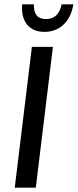

<svg xmlns="http://www.w3.org/2000/svg" viewBox="-20 -865 358 885"><path d="M145 0 224 -649H127L48 0ZM318 -845H264C255 -800 231 -777 192 -777C153 -777 135 -800 136 -845H82C76 -771 110 -718 185 -718C259 -718 307 -771 318 -845Z"/></svg>

Font: Gamestation Display
Style: Italic
Weight: 400
Designer: Jonas Hecksher
Foundry: Jonas Hecksher, Playtypeª, e-types AS
Version: Version 1.003